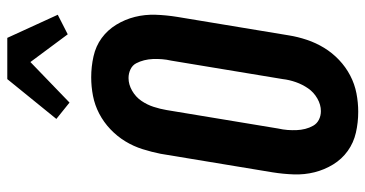

<svg xmlns="http://www.w3.org/2000/svg" viewBox="-264 -756 1027 540"><g transform="rotate(-90 250.0 -485.5)"><path d="M206 8Q176 8 147.5 1.5Q119 -5 96 -21.5Q73 -38 58 -62.5Q43 -87 36 -115Q29 -143 30 -173Q31 -203 36 -234L88 -548Q93 -573 101 -598.5Q109 -624 123 -647Q137 -670 157 -689Q177 -708 201 -720.5Q225 -733 251 -738Q277 -743 303 -743Q333 -743 362 -736.5Q391 -730 413.5 -713.5Q436 -697 451 -672.5Q466 -648 473 -620Q480 -592 479 -562Q478 -532 473 -501L421 -187Q417 -162 408.5 -136.5Q400 -111 386 -88Q372 -65 352 -46Q332 -27 308 -14.5Q284 -2 258 3Q232 8 206 8ZM208 -97Q226 -97 243.5 -107Q261 -117 272 -133Q283 -149 289.5 -167.5Q296 -186 298 -204L350 -518Q353 -531 354 -544Q355 -557 354.5 -569.5Q354 -582 351 -594Q348 -606 342.5 -616.5Q337 -627 325.5 -632.5Q314 -638 301 -638Q283 -638 265.5 -628Q248 -618 237 -602Q226 -586 220 -567.5Q214 -549 211 -531L159 -217Q156 -204 155 -191Q154 -178 154.5 -165.5Q155 -153 158 -141Q161 -129 167 -118.5Q173 -108 184 -102.5Q195 -97 208 -97ZM232 -804 186 -841 298 -979H414L479 -837L471 -833L424 -809L346 -914Z"/></g></svg>

Font: Iosevka Curly Slab Extrabold
Style: Italic
Weight: 800
Italic angle: -9°
Monospace: yes
Designer: Belleve Invis
Foundry: Belleve Invis
Version: Version 22.1.2; ttfautohint (v1.8.4)